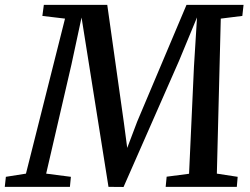

<svg xmlns="http://www.w3.org/2000/svg" viewBox="-56 -763 1022 784"><path d="M-36.5 0 -32 -41 50 -54 209.5 -687 117 -698 123 -743H382L450 -261L463.5 -159L504 -266L705.5 -743H938.5L933.5 -698L845.5 -687L829.5 -54L914.5 -41L911 0H620.5L624.5 -41.5L716 -53.5L736 -491L748.5 -692L675 -514.5L448.5 0.5L387 0L307 -503L277 -691.5L235.5 -498.5L132.5 -54L233.5 -41L229.5 0Z"/></svg>

Font: Merriweather 20pt Medium
Style: Italic
Weight: 500
Italic angle: -7.8°
Version: Version 2.101